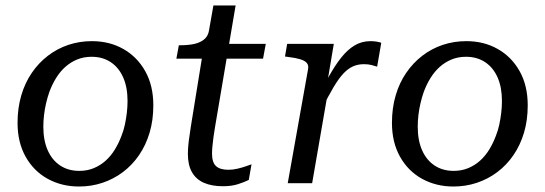

<svg xmlns="http://www.w3.org/2000/svg" viewBox="-20 -668 1988 700"><path d="M423 -173Q431 -193 435.5 -214.5Q440 -236 442.5 -257.5Q445 -279 445 -300Q445 -350 429 -386Q413 -422 383.5 -441.5Q354 -461 314 -461Q285 -461 261 -451Q237 -441 218 -424Q199 -407 184.5 -383.5Q170 -360 160 -333Q153 -313 148 -291.5Q143 -270 140.5 -248.5Q138 -227 138 -206Q138 -156 154 -120Q170 -84 199.5 -64.5Q229 -45 269 -45Q298 -45 322 -55Q346 -65 365 -82Q384 -99 398.5 -122.5Q413 -146 423 -173ZM44 -220Q44 -274 57.5 -320Q71 -366 96 -402.5Q121 -439 155 -465Q189 -491 229.5 -504.5Q270 -518 315 -518Q379 -518 429.5 -489.5Q480 -461 509.5 -408.5Q539 -356 539 -284Q539 -230 525.5 -184.5Q512 -139 487 -102.5Q462 -66 428 -40.5Q394 -15 353.5 -1.5Q313 12 268 12Q205 12 154 -16Q103 -44 73.5 -96.5Q44 -149 44 -220Z M793 11Q752 11 723.5 -1.5Q695 -14 680 -40Q665 -66 665 -107Q665 -120 666.5 -137.5Q668 -155 671 -173.5Q674 -192 676 -208L722 -492L748 -508H949L939 -454H623L632 -503H637Q667 -503 689 -508Q711 -513 725 -525Q739 -537 742 -557L758 -648H839L764 -205Q761 -188 758.5 -169.5Q756 -151 754.5 -135Q753 -119 753 -108Q753 -76 767.5 -62.5Q782 -49 813 -49Q829 -49 846 -53Q863 -57 877 -62Q891 -67 897 -69L887 -12Q871 -4 847.5 3.5Q824 11 793 11Z M1029 0H1118L1181 -364L1173 -365L1197 -508H1027L1019 -462L1033 -460Q1058 -457 1074.5 -452Q1091 -447 1098.5 -438.5Q1106 -430 1103 -415ZM1370 -512Q1365 -514 1354.5 -516Q1344 -518 1331 -518Q1299 -518 1273 -502.5Q1247 -487 1224 -458Q1201 -429 1178 -387.5Q1155 -346 1130 -293L1153 -270Q1177 -318 1196 -350Q1215 -382 1232 -400Q1249 -418 1267 -426Q1285 -434 1307 -434Q1323 -434 1334 -431Q1345 -428 1355 -425Z M1788 -173Q1796 -193 1800.5 -214.5Q1805 -236 1807.5 -257.5Q1810 -279 1810 -300Q1810 -350 1794 -386Q1778 -422 1748.5 -441.5Q1719 -461 1679 -461Q1650 -461 1626 -451Q1602 -441 1583 -424Q1564 -407 1549.5 -383.5Q1535 -360 1525 -333Q1518 -313 1513 -291.5Q1508 -270 1505.5 -248.5Q1503 -227 1503 -206Q1503 -156 1519 -120Q1535 -84 1564.5 -64.5Q1594 -45 1634 -45Q1663 -45 1687 -55Q1711 -65 1730 -82Q1749 -99 1763.5 -122.5Q1778 -146 1788 -173ZM1409 -220Q1409 -274 1422.5 -320Q1436 -366 1461 -402.5Q1486 -439 1520 -465Q1554 -491 1594.5 -504.5Q1635 -518 1680 -518Q1744 -518 1794.5 -489.5Q1845 -461 1874.5 -408.5Q1904 -356 1904 -284Q1904 -230 1890.5 -184.5Q1877 -139 1852 -102.5Q1827 -66 1793 -40.5Q1759 -15 1718.5 -1.5Q1678 12 1633 12Q1570 12 1519 -16Q1468 -44 1438.5 -96.5Q1409 -149 1409 -220Z"/></svg>

Font: Roboto Serif 20pt
Style: Italic
Weight: 400
Italic angle: -10°
Designer: Greg Gazdowicz
Foundry: Commercial Type
Version: Version 1.008